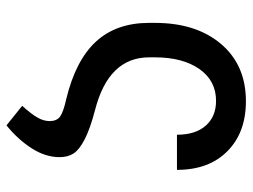

<svg xmlns="http://www.w3.org/2000/svg" viewBox="-113 -480 776 590"><g transform="rotate(90 275.0 -185.0)"><path d="M291 -552.7Q387.2 -552.7 444.6 -495.8Q502 -439 502 -340.8H394Q394 -397.9 366 -429.4Q337.9 -460.9 290 -460.9Q228 -460.9 192.1 -409.7Q156.2 -358.4 156.2 -272.9V-255.4Q156.2 -130.4 318.8 -88.9Q376.5 -73.7 408.4 -57.1Q440.4 -40.5 451.7 -22.9Q462.9 -5.4 462.9 20Q462.9 63.5 435.5 106Q408.2 148.4 365.2 183.1L305.2 134.8Q331.5 105.5 341.8 86.9Q352.1 68.4 352.1 50.3Q352.1 28.8 338.4 18.6Q324.7 8.3 284.7 -0.5Q165.5 -29.3 107.9 -91.8Q50.3 -154.3 50.3 -255.4V-272.9Q50.3 -399.9 115.2 -476.3Q180.2 -552.7 291 -552.7Z"/></g></svg>

Font: Interop Med
Style: Regular
Weight: 500
Designer: Rasmus Andersson, Google, Jang Haemin
Foundry: jhaemin
Version: Version 1.007